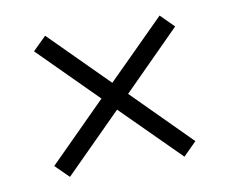

<svg xmlns="http://www.w3.org/2000/svg" viewBox="-51 -627 591 493"><g transform="rotate(-10 244.0 -380.0)"><path d="M94.5 -196 59.5 -230.5 209 -380 59.5 -529.5 94.5 -564 243.5 -415 393 -564 427.5 -529.5 278.5 -380 427.5 -230.5 393 -196 243.5 -345Z"/></g></svg>

Font: Encode Sans Semi Condensed Light
Style: Regular
Weight: 300
Width: 4
Designer: Multiple Designers
Foundry: Impallari Type
Version: Version 2.000